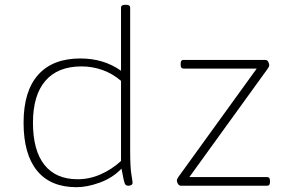

<svg xmlns="http://www.w3.org/2000/svg" viewBox="-20 -772 1216 798"><path d="M298 6Q190 6 134 -62.5Q78 -131 78 -262Q78 -393 138.5 -461Q199 -529 314 -529Q411 -529 483 -478V-740Q483 -752 499 -752H505Q521 -752 521 -740V-150Q521 -76 526 -47.5Q531 -19 531 -12Q531 -6 525.5 -3Q520 0 513 0Q506 0 502 -4Q498 -8 494.5 -23Q491 -38 485 -71Q447 -32 394.5 -13Q342 6 298 6ZM303 -27Q352 -27 398.5 -47.5Q445 -68 483 -103V-436Q448 -466 406 -481Q364 -496 319 -496Q220 -496 168.5 -436Q117 -376 117 -262Q117 -147 164.5 -87Q212 -27 303 -27ZM733 0Q724 0 719.5 -8Q715 -16 715 -22Q715 -27 721 -36L1047 -487H743Q731 -487 731 -501V-509Q731 -523 743 -523H1082Q1091 -523 1095 -515Q1099 -507 1099 -501Q1099 -496 1093 -487L767 -36H1090Q1102 -36 1102 -22V-14Q1102 0 1090 0Z"/></svg>

Font: Asap Semi Expanded Thin
Style: Regular
Weight: 100
Width: 6
Designer: Pablo Cosgaya
Foundry: Omnibus-Type
Version: Version 3.001; ttfautohint (v1.8.4.7-5d5b)